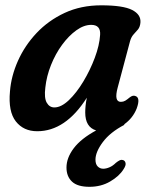

<svg xmlns="http://www.w3.org/2000/svg" viewBox="-20 -483 574 722"><path d="M422.5 -153.5Q408 -100 434.5 -100Q443.5 -100 450.8 -104.2Q458 -108.5 467.5 -116.5Q479.5 -126 489 -122Q509 -116 494 -75Q479.5 -38.5 447 -15.5L447.5 -13.5Q394 14.5 366.5 51.5Q339 88.5 339 117.5Q339 134.5 347.5 143Q356 151.5 368 151.5Q379 151.5 391.5 146.2Q404 141 415.5 129.5Q423.5 123 429.8 120Q436 117 442.5 119Q449.5 120.5 452 129.5Q454.5 138.5 444.5 153.5Q428.5 179.5 394.2 199.5Q360 219.5 316.5 219.5Q271.5 219.5 250.8 200Q230 180.5 230 147Q230 110.5 257.5 74.2Q285 38 341.5 7.5Q300.5 -5 300.5 -60Q300.5 -72 301.8 -85.2Q303 -98.5 306.5 -115.5Q226.5 10.5 120 10.5Q68.5 10.5 39.5 -26.5Q10.5 -63.5 17.5 -139.5Q22 -197 47.5 -254.2Q73 -311.5 117.5 -358.8Q162 -406 223.2 -434.5Q284.5 -463 360.5 -463Q443 -463 477 -445.5Q511 -428 508 -397.5Q506.5 -381.5 498.8 -372.2Q491 -363 482.2 -353.5Q473.5 -344 469 -328ZM150.5 -154Q145.5 -114.5 155.8 -96.8Q166 -79 184.5 -79Q210 -79 238.8 -106.2Q267.5 -133.5 293.2 -176.2Q319 -219 336.5 -265.8Q354 -312.5 356.5 -352Q359 -389.5 323 -389.5Q295.5 -389.5 267 -369Q238.5 -348.5 213.5 -314.5Q188.5 -280.5 171.8 -238.5Q155 -196.5 150.5 -154Z"/></svg>

Font: Fraunces 72pt S100 SemiBold
Style: Italic
Weight: 600
Italic angle: -16°
Version: Version 1.000; ttfautohint (v1.8.3)